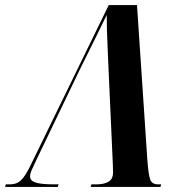

<svg xmlns="http://www.w3.org/2000/svg" viewBox="-67 -734 723 754"><path d="M-47 0 -44 -10H-29Q-12 -10 1 -16Q14 -22 27 -39.5Q40 -57 57 -93L360 -714H471L512 -101Q516 -50 522.5 -30Q529 -10 554 -10H566L563 0H289L292 -10H313Q340 -10 358.5 -20Q377 -30 377 -58Q377 -65 376.5 -74Q376 -83 376 -92L359 -469Q358 -499 356 -538Q354 -577 353 -614Q352 -651 352 -675Q335 -639 308.5 -586Q282 -533 247 -462L74 -102Q65 -83 58 -67.5Q51 -52 51 -41Q51 -24 73.5 -17Q96 -10 145 -10H163L160 0Z"/></svg>

Font: Noto Serif Display ExtraCondensed
Style: Bold Italic
Weight: 700
Width: 2
Italic angle: -12°
Designer: Monotype Design Team
Foundry: Monotype Imaging Inc.
Version: Version 2.009